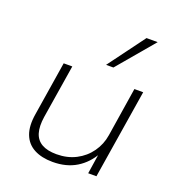

<svg xmlns="http://www.w3.org/2000/svg" viewBox="-137 -866 910 985"><g transform="rotate(20 318.5 -373.0)"><path d="M259 8Q199 8 157.5 -14Q116 -36 99 -80.5Q82 -125 93 -192L140 -487H187L140 -194Q132 -141 142.5 -106Q153 -71 183.5 -53.5Q214 -36 264 -36Q323 -36 369.5 -60Q416 -84 446 -126Q476 -168 484 -220L526 -487H574L496 0H451L469 -118H475Q442 -58 388 -25Q334 8 259 8ZM347 -554 495 -754H556L387 -554Z"/></g></svg>

Font: Nunito Sans 10pt SemiExpanded ExtraLight
Style: Italic
Weight: 250
Width: 6
Italic angle: -9°
Designer: Vernon Adams
Foundry: Vernon Adams
Version: Version 3.101;gftools[0.9.27]